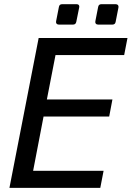

<svg xmlns="http://www.w3.org/2000/svg" viewBox="-20 -914 642 934"><path d="M266.1 -794.4H335.4C344.2 -794.4 349.1 -798.8 351.1 -807.6L365.2 -877.4C365.7 -878.9 365.7 -880.4 365.7 -881.8C365.7 -889.2 361.3 -893.6 352.5 -893.6H282.2C273.4 -893.6 268.1 -889.2 266.6 -880.4L252.9 -810.5C251 -800.8 256.3 -794.4 266.1 -794.4ZM457 -794.4H526.9C535.6 -794.4 541 -798.8 542.5 -807.6L556.2 -877.4C558.1 -887.2 552.7 -893.6 543 -893.6H473.1C464.4 -893.6 459 -889.2 457.5 -880.4L443.8 -810.5C441.9 -800.8 447.3 -794.4 457 -794.4ZM25.9 0H467.8L483.9 -83H141.1L191.9 -347.2H511.2L526.9 -430.2H208L250 -646H584L600.1 -729H168Z"/></svg>

Font: Hack
Style: Oblique
Weight: 400
Italic angle: -12°
Monospace: yes
Designer: Christopher Simpkins
Foundry: Christopher Simpkins
Version: Version 2.010